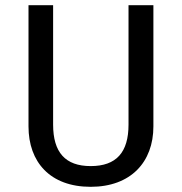

<svg xmlns="http://www.w3.org/2000/svg" viewBox="-20 -709 702 741"><path d="M572 -689H476V-228C476 -121 429 -68 330 -68C232 -68 185 -121 185 -228V-689H90V-221C90 -84 173 12 330 12C485 12 572 -84 572 -221Z"/></svg>

Font: FSans
Style: Regular
Weight: 400
Designer: Carrois Corporate & Edenspiekermann AG
Foundry: Carrois Corporate GbR & Edenspiekermann AG
Version: Version 4.106;PS 004.106;hotconv 1.0.70;makeotf.lib2.5.58329